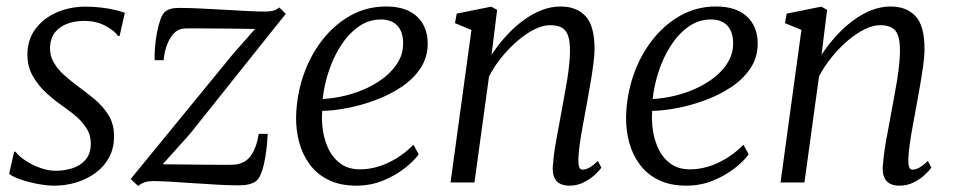

<svg xmlns="http://www.w3.org/2000/svg" viewBox="-20 -576 3010 606"><path d="M357.5 -462.5H352Q342.5 -478.5 313.2 -494.2Q284 -510 246 -510Q215.5 -510 191.5 -500.8Q167.5 -491.5 153.5 -473.8Q139.5 -456 138 -429.5Q136.5 -402 149 -380Q161.5 -358 181.8 -339.8Q202 -321.5 223.5 -305.5Q250.5 -286 277.2 -264Q304 -242 322 -213.5Q340 -185 340 -145.5Q340 -108.5 324.5 -79.5Q309 -50.5 282.2 -30.8Q255.5 -11 221.8 -0.5Q188 10 151 10Q128.5 10 99 4.5Q69.5 -1 44.2 -9.8Q19 -18.5 9 -27.5L24.5 -97H29Q40.5 -82 61.8 -68.2Q83 -54.5 108 -45.8Q133 -37 155.5 -37Q183 -37 208.5 -45Q234 -53 250.2 -72Q266.5 -91 266.5 -123Q266.5 -151.5 251.2 -174Q236 -196.5 213.8 -214.2Q191.5 -232 170 -247Q150.5 -260.5 126.2 -282.5Q102 -304.5 84.2 -334.8Q66.5 -365 66.5 -404Q66.5 -450.5 91.8 -484.5Q117 -518.5 159 -536.8Q201 -555 250 -555Q276 -555 300.5 -552Q325 -549 344.5 -544.2Q364 -539.5 374 -535.5Z M785 -484.5Q773.5 -485 748.8 -485.2Q724 -485.5 693.2 -485.8Q662.5 -486 633.5 -486.2Q604.5 -486.5 584.2 -486.5Q564 -486.5 559.5 -486Q540.5 -484 527.2 -469Q514 -454 506.2 -432Q498.5 -410 496.5 -386H468Q467.5 -402.5 469.2 -426Q471 -449.5 475.5 -473.2Q480 -497 486.8 -515.8Q493.5 -534.5 503.5 -541Q509 -545.5 519 -548.2Q529 -551 548 -551Q575.5 -551 612.5 -549.2Q649.5 -547.5 688.5 -545.2Q727.5 -543 762 -541.2Q796.5 -539.5 818 -539.5Q829.5 -539.5 840.2 -541.8Q851 -544 861.5 -552.5L882 -532.5L580 -154L493.5 -57.5Q514 -57.5 547.2 -57Q580.5 -56.5 615.2 -56.2Q650 -56 677 -55.8Q704 -55.5 712 -56Q750 -56.5 769.8 -82Q789.5 -107.5 796.5 -153.5H825Q824 -131.5 821.2 -107.5Q818.5 -83.5 813.8 -61.5Q809 -39.5 801.8 -23.2Q794.5 -7 783.5 -1Q777 2.5 764.8 5.8Q752.5 9 734.5 9Q706 9 668 7Q630 5 590.8 2.2Q551.5 -0.5 517.8 -2.5Q484 -4.5 463.5 -4.5Q449 -4.5 437.8 -1Q426.5 2.5 416 11L392.5 -11L714.5 -404.5Z M1301.5 -89Q1287 -68.5 1258 -45.5Q1229 -22.5 1189.5 -6.2Q1150 10 1104.5 10Q1054 10 1017.5 -7.8Q981 -25.5 958 -56.5Q935 -87.5 924.5 -126.2Q914 -165 914.5 -206.5Q916 -275 937.5 -337.8Q959 -400.5 997.2 -449.5Q1035.5 -498.5 1086.5 -527Q1137.5 -555.5 1198 -555.5Q1242.5 -555.5 1271.8 -540.5Q1301 -525.5 1315.5 -499Q1330 -472.5 1330 -439Q1330 -395 1307.2 -360.8Q1284.5 -326.5 1247 -301.5Q1209.5 -276.5 1165 -260Q1120.5 -243.5 1076.2 -235Q1032 -226.5 997 -226Q994.5 -195 999.5 -162.8Q1004.5 -130.5 1018.2 -103Q1032 -75.5 1056.2 -58.5Q1080.5 -41.5 1116.5 -41.5Q1144.5 -41.5 1173.2 -50Q1202 -58.5 1230.5 -75.8Q1259 -93 1285 -119ZM1182.5 -514.5Q1143.5 -514.5 1111.5 -491.8Q1079.5 -469 1055.8 -432Q1032 -395 1017.5 -350.8Q1003 -306.5 998.5 -263.5Q1035 -265.5 1071.2 -274.5Q1107.5 -283.5 1140 -299Q1172.5 -314.5 1197.8 -335.5Q1223 -356.5 1237.8 -382.5Q1252.5 -408.5 1252.5 -438.5Q1252.5 -475.5 1234.2 -495Q1216 -514.5 1182.5 -514.5Z M1531.5 -403Q1552 -434.5 1577.2 -462.2Q1602.5 -490 1630.8 -511Q1659 -532 1689 -543.8Q1719 -555.5 1749.5 -555.5Q1799.5 -555.5 1828 -525.2Q1856.5 -495 1856.5 -421.5Q1856.5 -399.5 1852.2 -369Q1848 -338.5 1842.2 -305.2Q1836.5 -272 1831 -242Q1826 -214.5 1820.2 -183.8Q1814.5 -153 1810.2 -124.2Q1806 -95.5 1805.5 -73.5Q1805 -57.5 1808 -49Q1811 -40.5 1818.5 -40.5Q1828.5 -40.5 1840.2 -47Q1852 -53.5 1867 -68L1878 -47Q1873 -39 1858.5 -25.2Q1844 -11.5 1823.2 -0.8Q1802.5 10 1776.5 10Q1760.5 10 1748.5 4.2Q1736.5 -1.5 1730.2 -14.2Q1724 -27 1724.5 -48Q1725.5 -63 1728 -84Q1730.5 -105 1734.8 -129Q1739 -153 1743.8 -177.8Q1748.5 -202.5 1752.5 -225.5Q1756.5 -248.5 1761.2 -273.2Q1766 -298 1770 -323.2Q1774 -348.5 1776.5 -372.2Q1779 -396 1779 -416.5Q1779 -447 1772.8 -464.2Q1766.5 -481.5 1752.8 -489Q1739 -496.5 1716 -496.5Q1693.5 -496.5 1667.2 -483.5Q1641 -470.5 1614.5 -448Q1588 -425.5 1564.2 -396.5Q1540.5 -367.5 1523.5 -335L1477.5 0H1402L1468 -481.5L1416 -503L1421.5 -533L1530.5 -555L1549 -545Z M2343 -89Q2328.5 -68.5 2299.5 -45.5Q2270.5 -22.5 2231 -6.2Q2191.5 10 2146 10Q2095.5 10 2059 -7.8Q2022.5 -25.5 1999.5 -56.5Q1976.5 -87.5 1966 -126.2Q1955.5 -165 1956 -206.5Q1957.5 -275 1979 -337.8Q2000.5 -400.5 2038.8 -449.5Q2077 -498.5 2128 -527Q2179 -555.5 2239.5 -555.5Q2284 -555.5 2313.2 -540.5Q2342.5 -525.5 2357 -499Q2371.5 -472.5 2371.5 -439Q2371.5 -395 2348.8 -360.8Q2326 -326.5 2288.5 -301.5Q2251 -276.5 2206.5 -260Q2162 -243.5 2117.8 -235Q2073.5 -226.5 2038.5 -226Q2036 -195 2041 -162.8Q2046 -130.5 2059.8 -103Q2073.5 -75.5 2097.8 -58.5Q2122 -41.5 2158 -41.5Q2186 -41.5 2214.8 -50Q2243.5 -58.5 2272 -75.8Q2300.5 -93 2326.5 -119ZM2224 -514.5Q2185 -514.5 2153 -491.8Q2121 -469 2097.2 -432Q2073.5 -395 2059 -350.8Q2044.5 -306.5 2040 -263.5Q2076.5 -265.5 2112.8 -274.5Q2149 -283.5 2181.5 -299Q2214 -314.5 2239.2 -335.5Q2264.5 -356.5 2279.2 -382.5Q2294 -408.5 2294 -438.5Q2294 -475.5 2275.8 -495Q2257.5 -514.5 2224 -514.5Z M2573 -403Q2593.5 -434.5 2618.8 -462.2Q2644 -490 2672.2 -511Q2700.5 -532 2730.5 -543.8Q2760.5 -555.5 2791 -555.5Q2841 -555.5 2869.5 -525.2Q2898 -495 2898 -421.5Q2898 -399.5 2893.8 -369Q2889.5 -338.5 2883.8 -305.2Q2878 -272 2872.5 -242Q2867.5 -214.5 2861.8 -183.8Q2856 -153 2851.8 -124.2Q2847.5 -95.5 2847 -73.5Q2846.5 -57.5 2849.5 -49Q2852.5 -40.5 2860 -40.5Q2870 -40.5 2881.8 -47Q2893.5 -53.5 2908.5 -68L2919.5 -47Q2914.5 -39 2900 -25.2Q2885.5 -11.5 2864.8 -0.8Q2844 10 2818 10Q2802 10 2790 4.2Q2778 -1.5 2771.8 -14.2Q2765.5 -27 2766 -48Q2767 -63 2769.5 -84Q2772 -105 2776.2 -129Q2780.5 -153 2785.2 -177.8Q2790 -202.5 2794 -225.5Q2798 -248.5 2802.8 -273.2Q2807.5 -298 2811.5 -323.2Q2815.5 -348.5 2818 -372.2Q2820.5 -396 2820.5 -416.5Q2820.5 -447 2814.2 -464.2Q2808 -481.5 2794.2 -489Q2780.5 -496.5 2757.5 -496.5Q2735 -496.5 2708.8 -483.5Q2682.5 -470.5 2656 -448Q2629.5 -425.5 2605.8 -396.5Q2582 -367.5 2565 -335L2519 0H2443.5L2509.5 -481.5L2457.5 -503L2463 -533L2572 -555L2590.5 -545Z"/></svg>

Font: Merriweather 48pt Light
Style: Italic
Weight: 300
Italic angle: -7.8°
Version: Version 2.101